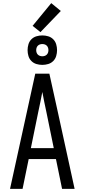

<svg xmlns="http://www.w3.org/2000/svg" viewBox="-20 -1205 540 1225"><path d="M44 0 205 -735H295L349 -490L456 0H376L337 -190H163L124 0ZM323 -260 276 -490Q269 -522 262.5 -554Q256 -586 250 -618Q244 -586 237.5 -554Q231 -522 224 -490L177 -260ZM250 -791Q231 -791 212.5 -796.5Q194 -802 180.5 -815.5Q167 -829 161.5 -847.5Q156 -866 156 -885Q156 -904 161.5 -922.5Q167 -941 180.5 -954.5Q194 -968 212.5 -973.5Q231 -979 250 -979Q269 -979 287.5 -973.5Q306 -968 319.5 -954.5Q333 -941 338.5 -922.5Q344 -904 344 -885Q344 -866 338.5 -847.5Q333 -829 319.5 -815.5Q306 -802 287.5 -796.5Q269 -791 250 -791ZM250 -846Q258 -846 265.5 -848.5Q273 -851 278.5 -856.5Q284 -862 286.5 -869.5Q289 -877 289 -885Q289 -893 286.5 -900.5Q284 -908 278.5 -913.5Q273 -919 265.5 -921.5Q258 -924 250 -924Q242 -924 234.5 -921.5Q227 -919 221.5 -913.5Q216 -908 213.5 -900.5Q211 -893 211 -885Q211 -877 213.5 -869.5Q216 -862 221.5 -856.5Q227 -851 234.5 -848.5Q242 -846 250 -846ZM238 -1000 188 -1040 307 -1185 368 -1135Z"/></svg>

Font: Iosevka NFM
Style: Regular
Weight: 400
Monospace: yes
Designer: Belleve Invis
Foundry: Belleve Invis
Version: Version 29.0.4; ttfautohint (v1.8.4);Nerd Fonts 3.3.0